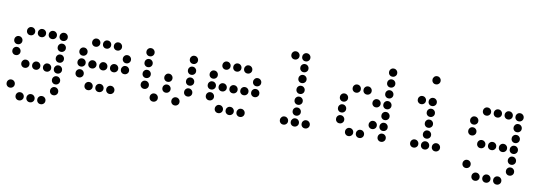

<svg xmlns="http://www.w3.org/2000/svg" viewBox="-63 -1121 4925 1742"><g transform="rotate(10 2400.0 -250.5)"><path d="M149 -488Q134 -488 123.5 -477Q113 -466 113 -451V-449Q113 -434 123.5 -423.5Q134 -413 149 -413H151Q166 -413 177 -423.5Q188 -434 188 -449V-451Q188 -466 177 -477Q166 -488 151 -488ZM249 -488Q234 -488 223.5 -477Q213 -466 213 -451V-449Q213 -434 223.5 -423.5Q234 -413 249 -413H251Q266 -413 277 -423.5Q288 -434 288 -449V-451Q288 -466 277 -477Q266 -488 251 -488ZM349 -488Q334 -488 323.5 -477Q313 -466 313 -451V-449Q313 -434 323.5 -423.5Q334 -413 349 -413H351Q366 -413 377 -423.5Q388 -434 388 -449V-451Q388 -466 377 -477Q366 -488 351 -488ZM449 -488Q434 -488 423.5 -477Q413 -466 413 -451V-449Q413 -434 423.5 -423.5Q434 -413 449 -413H451Q466 -413 477 -423.5Q488 -434 488 -449V-451Q488 -466 477 -477Q466 -488 451 -488ZM49 -388Q34 -388 23.5 -377Q13 -366 13 -351V-349Q13 -334 23.5 -323.5Q34 -313 49 -313H51Q66 -313 77 -323.5Q88 -334 88 -349V-351Q88 -366 77 -377Q66 -388 51 -388ZM449 -388Q434 -388 423.5 -377Q413 -366 413 -351V-349Q413 -334 423.5 -323.5Q434 -313 449 -313H451Q466 -313 477 -323.5Q488 -334 488 -349V-351Q488 -366 477 -377Q466 -388 451 -388ZM49 -288Q34 -288 23.5 -277Q13 -266 13 -251V-249Q13 -234 23.5 -223.5Q34 -213 49 -213H51Q66 -213 77 -223.5Q88 -234 88 -249V-251Q88 -266 77 -277Q66 -288 51 -288ZM449 -288Q434 -288 423.5 -277Q413 -266 413 -251V-249Q413 -234 423.5 -223.5Q434 -213 449 -213H451Q466 -213 477 -223.5Q488 -234 488 -249V-251Q488 -266 477 -277Q466 -288 451 -288ZM149 -188Q134 -188 123.5 -177Q113 -166 113 -151V-149Q113 -134 123.5 -123.5Q134 -113 149 -113H151Q166 -113 177 -123.5Q188 -134 188 -149V-151Q188 -166 177 -177Q166 -188 151 -188ZM249 -188Q234 -188 223.5 -177Q213 -166 213 -151V-149Q213 -134 223.5 -123.5Q234 -113 249 -113H251Q266 -113 277 -123.5Q288 -134 288 -149V-151Q288 -166 277 -177Q266 -188 251 -188ZM349 -188Q334 -188 323.5 -177Q313 -166 313 -151V-149Q313 -134 323.5 -123.5Q334 -113 349 -113H351Q366 -113 377 -123.5Q388 -134 388 -149V-151Q388 -166 377 -177Q366 -188 351 -188ZM449 -188Q434 -188 423.5 -177Q413 -166 413 -151V-149Q413 -134 423.5 -123.5Q434 -113 449 -113H451Q466 -113 477 -123.5Q488 -134 488 -149V-151Q488 -166 477 -177Q466 -188 451 -188ZM449 -88Q434 -88 423.5 -77Q413 -66 413 -51V-49Q413 -34 423.5 -23.5Q434 -13 449 -13H451Q466 -13 477 -23.5Q488 -34 488 -49V-51Q488 -66 477 -77Q466 -88 451 -88ZM49 12Q34 12 23.5 23Q13 34 13 49V51Q13 66 23.5 76.5Q34 87 49 87H51Q66 87 77 76.5Q88 66 88 51V49Q88 34 77 23Q66 12 51 12ZM449 12Q434 12 423.5 23Q413 34 413 49V51Q413 66 423.5 76.5Q434 87 449 87H451Q466 87 477 76.5Q488 66 488 51V49Q488 34 477 23Q466 12 451 12ZM149 112Q134 112 123.5 123Q113 134 113 149V151Q113 166 123.5 176.5Q134 187 149 187H151Q166 187 177 176.5Q188 166 188 151V149Q188 134 177 123Q166 112 151 112ZM249 112Q234 112 223.5 123Q213 134 213 149V151Q213 166 223.5 176.5Q234 187 249 187H251Q266 187 277 176.5Q288 166 288 151V149Q288 134 277 123Q266 112 251 112ZM349 112Q334 112 323.5 123Q313 134 313 149V151Q313 166 323.5 176.5Q334 187 349 187H351Q366 187 377 176.5Q388 166 388 151V149Q388 134 377 123Q366 112 351 112Z M749 -488Q734 -488 723.5 -477Q713 -466 713 -451V-449Q713 -434 723.5 -423.5Q734 -413 749 -413H751Q766 -413 777 -423.5Q788 -434 788 -449V-451Q788 -466 777 -477Q766 -488 751 -488ZM849 -488Q834 -488 823.5 -477Q813 -466 813 -451V-449Q813 -434 823.5 -423.5Q834 -413 849 -413H851Q866 -413 877 -423.5Q888 -434 888 -449V-451Q888 -466 877 -477Q866 -488 851 -488ZM949 -488Q934 -488 923.5 -477Q913 -466 913 -451V-449Q913 -434 923.5 -423.5Q934 -413 949 -413H951Q966 -413 977 -423.5Q988 -434 988 -449V-451Q988 -466 977 -477Q966 -488 951 -488ZM649 -388Q634 -388 623.5 -377Q613 -366 613 -351V-349Q613 -334 623.5 -323.5Q634 -313 649 -313H651Q666 -313 677 -323.5Q688 -334 688 -349V-351Q688 -366 677 -377Q666 -388 651 -388ZM1049 -388Q1034 -388 1023.5 -377Q1013 -366 1013 -351V-349Q1013 -334 1023.5 -323.5Q1034 -313 1049 -313H1051Q1066 -313 1077 -323.5Q1088 -334 1088 -349V-351Q1088 -366 1077 -377Q1066 -388 1051 -388ZM649 -288Q634 -288 623.5 -277Q613 -266 613 -251V-249Q613 -234 623.5 -223.5Q634 -213 649 -213H651Q666 -213 677 -223.5Q688 -234 688 -249V-251Q688 -266 677 -277Q666 -288 651 -288ZM749 -288Q734 -288 723.5 -277Q713 -266 713 -251V-249Q713 -234 723.5 -223.5Q734 -213 749 -213H751Q766 -213 777 -223.5Q788 -234 788 -249V-251Q788 -266 777 -277Q766 -288 751 -288ZM849 -288Q834 -288 823.5 -277Q813 -266 813 -251V-249Q813 -234 823.5 -223.5Q834 -213 849 -213H851Q866 -213 877 -223.5Q888 -234 888 -249V-251Q888 -266 877 -277Q866 -288 851 -288ZM949 -288Q934 -288 923.5 -277Q913 -266 913 -251V-249Q913 -234 923.5 -223.5Q934 -213 949 -213H951Q966 -213 977 -223.5Q988 -234 988 -249V-251Q988 -266 977 -277Q966 -288 951 -288ZM1049 -288Q1034 -288 1023.5 -277Q1013 -266 1013 -251V-249Q1013 -234 1023.5 -223.5Q1034 -213 1049 -213H1051Q1066 -213 1077 -223.5Q1088 -234 1088 -249V-251Q1088 -266 1077 -277Q1066 -288 1051 -288ZM649 -188Q634 -188 623.5 -177Q613 -166 613 -151V-149Q613 -134 623.5 -123.5Q634 -113 649 -113H651Q666 -113 677 -123.5Q688 -134 688 -149V-151Q688 -166 677 -177Q666 -188 651 -188ZM749 -88Q734 -88 723.5 -77Q713 -66 713 -51V-49Q713 -34 723.5 -23.5Q734 -13 749 -13H751Q766 -13 777 -23.5Q788 -34 788 -49V-51Q788 -66 777 -77Q766 -88 751 -88ZM849 -88Q834 -88 823.5 -77Q813 -66 813 -51V-49Q813 -34 823.5 -23.5Q834 -13 849 -13H851Q866 -13 877 -23.5Q888 -34 888 -49V-51Q888 -66 877 -77Q866 -88 851 -88ZM949 -88Q934 -88 923.5 -77Q913 -66 913 -51V-49Q913 -34 923.5 -23.5Q934 -13 949 -13H951Q966 -13 977 -23.5Q988 -34 988 -49V-51Q988 -66 977 -77Q966 -88 951 -88Z M1249 -488Q1234 -488 1223.5 -477Q1213 -466 1213 -451V-449Q1213 -434 1223.5 -423.5Q1234 -413 1249 -413H1251Q1266 -413 1277 -423.5Q1288 -434 1288 -449V-451Q1288 -466 1277 -477Q1266 -488 1251 -488ZM1649 -488Q1634 -488 1623.5 -477Q1613 -466 1613 -451V-449Q1613 -434 1623.5 -423.5Q1634 -413 1649 -413H1651Q1666 -413 1677 -423.5Q1688 -434 1688 -449V-451Q1688 -466 1677 -477Q1666 -488 1651 -488ZM1249 -388Q1234 -388 1223.5 -377Q1213 -366 1213 -351V-349Q1213 -334 1223.5 -323.5Q1234 -313 1249 -313H1251Q1266 -313 1277 -323.5Q1288 -334 1288 -349V-351Q1288 -366 1277 -377Q1266 -388 1251 -388ZM1649 -388Q1634 -388 1623.5 -377Q1613 -366 1613 -351V-349Q1613 -334 1623.5 -323.5Q1634 -313 1649 -313H1651Q1666 -313 1677 -323.5Q1688 -334 1688 -349V-351Q1688 -366 1677 -377Q1666 -388 1651 -388ZM1249 -288Q1234 -288 1223.5 -277Q1213 -266 1213 -251V-249Q1213 -234 1223.5 -223.5Q1234 -213 1249 -213H1251Q1266 -213 1277 -223.5Q1288 -234 1288 -249V-251Q1288 -266 1277 -277Q1266 -288 1251 -288ZM1449 -288Q1434 -288 1423.5 -277Q1413 -266 1413 -251V-249Q1413 -234 1423.5 -223.5Q1434 -213 1449 -213H1451Q1466 -213 1477 -223.5Q1488 -234 1488 -249V-251Q1488 -266 1477 -277Q1466 -288 1451 -288ZM1649 -288Q1634 -288 1623.5 -277Q1613 -266 1613 -251V-249Q1613 -234 1623.5 -223.5Q1634 -213 1649 -213H1651Q1666 -213 1677 -223.5Q1688 -234 1688 -249V-251Q1688 -266 1677 -277Q1666 -288 1651 -288ZM1249 -188Q1234 -188 1223.5 -177Q1213 -166 1213 -151V-149Q1213 -134 1223.5 -123.5Q1234 -113 1249 -113H1251Q1266 -113 1277 -123.5Q1288 -134 1288 -149V-151Q1288 -166 1277 -177Q1266 -188 1251 -188ZM1449 -188Q1434 -188 1423.5 -177Q1413 -166 1413 -151V-149Q1413 -134 1423.5 -123.5Q1434 -113 1449 -113H1451Q1466 -113 1477 -123.5Q1488 -134 1488 -149V-151Q1488 -166 1477 -177Q1466 -188 1451 -188ZM1649 -188Q1634 -188 1623.5 -177Q1613 -166 1613 -151V-149Q1613 -134 1623.5 -123.5Q1634 -113 1649 -113H1651Q1666 -113 1677 -123.5Q1688 -134 1688 -149V-151Q1688 -166 1677 -177Q1666 -188 1651 -188ZM1349 -88Q1334 -88 1323.5 -77Q1313 -66 1313 -51V-49Q1313 -34 1323.5 -23.5Q1334 -13 1349 -13H1351Q1366 -13 1377 -23.5Q1388 -34 1388 -49V-51Q1388 -66 1377 -77Q1366 -88 1351 -88ZM1549 -88Q1534 -88 1523.5 -77Q1513 -66 1513 -51V-49Q1513 -34 1523.5 -23.5Q1534 -13 1549 -13H1551Q1566 -13 1577 -23.5Q1588 -34 1588 -49V-51Q1588 -66 1577 -77Q1566 -88 1551 -88Z M1949 -488Q1934 -488 1923.5 -477Q1913 -466 1913 -451V-449Q1913 -434 1923.5 -423.5Q1934 -413 1949 -413H1951Q1966 -413 1977 -423.5Q1988 -434 1988 -449V-451Q1988 -466 1977 -477Q1966 -488 1951 -488ZM2049 -488Q2034 -488 2023.5 -477Q2013 -466 2013 -451V-449Q2013 -434 2023.5 -423.5Q2034 -413 2049 -413H2051Q2066 -413 2077 -423.5Q2088 -434 2088 -449V-451Q2088 -466 2077 -477Q2066 -488 2051 -488ZM2149 -488Q2134 -488 2123.5 -477Q2113 -466 2113 -451V-449Q2113 -434 2123.5 -423.5Q2134 -413 2149 -413H2151Q2166 -413 2177 -423.5Q2188 -434 2188 -449V-451Q2188 -466 2177 -477Q2166 -488 2151 -488ZM1849 -388Q1834 -388 1823.5 -377Q1813 -366 1813 -351V-349Q1813 -334 1823.5 -323.5Q1834 -313 1849 -313H1851Q1866 -313 1877 -323.5Q1888 -334 1888 -349V-351Q1888 -366 1877 -377Q1866 -388 1851 -388ZM2249 -388Q2234 -388 2223.5 -377Q2213 -366 2213 -351V-349Q2213 -334 2223.5 -323.5Q2234 -313 2249 -313H2251Q2266 -313 2277 -323.5Q2288 -334 2288 -349V-351Q2288 -366 2277 -377Q2266 -388 2251 -388ZM1849 -288Q1834 -288 1823.5 -277Q1813 -266 1813 -251V-249Q1813 -234 1823.5 -223.5Q1834 -213 1849 -213H1851Q1866 -213 1877 -223.5Q1888 -234 1888 -249V-251Q1888 -266 1877 -277Q1866 -288 1851 -288ZM1949 -288Q1934 -288 1923.5 -277Q1913 -266 1913 -251V-249Q1913 -234 1923.5 -223.5Q1934 -213 1949 -213H1951Q1966 -213 1977 -223.5Q1988 -234 1988 -249V-251Q1988 -266 1977 -277Q1966 -288 1951 -288ZM2049 -288Q2034 -288 2023.5 -277Q2013 -266 2013 -251V-249Q2013 -234 2023.5 -223.5Q2034 -213 2049 -213H2051Q2066 -213 2077 -223.5Q2088 -234 2088 -249V-251Q2088 -266 2077 -277Q2066 -288 2051 -288ZM2149 -288Q2134 -288 2123.5 -277Q2113 -266 2113 -251V-249Q2113 -234 2123.5 -223.5Q2134 -213 2149 -213H2151Q2166 -213 2177 -223.5Q2188 -234 2188 -249V-251Q2188 -266 2177 -277Q2166 -288 2151 -288ZM2249 -288Q2234 -288 2223.5 -277Q2213 -266 2213 -251V-249Q2213 -234 2223.5 -223.5Q2234 -213 2249 -213H2251Q2266 -213 2277 -223.5Q2288 -234 2288 -249V-251Q2288 -266 2277 -277Q2266 -288 2251 -288ZM1849 -188Q1834 -188 1823.5 -177Q1813 -166 1813 -151V-149Q1813 -134 1823.5 -123.5Q1834 -113 1849 -113H1851Q1866 -113 1877 -123.5Q1888 -134 1888 -149V-151Q1888 -166 1877 -177Q1866 -188 1851 -188ZM1949 -88Q1934 -88 1923.5 -77Q1913 -66 1913 -51V-49Q1913 -34 1923.5 -23.5Q1934 -13 1949 -13H1951Q1966 -13 1977 -23.5Q1988 -34 1988 -49V-51Q1988 -66 1977 -77Q1966 -88 1951 -88ZM2049 -88Q2034 -88 2023.5 -77Q2013 -66 2013 -51V-49Q2013 -34 2023.5 -23.5Q2034 -13 2049 -13H2051Q2066 -13 2077 -23.5Q2088 -34 2088 -49V-51Q2088 -66 2077 -77Q2066 -88 2051 -88ZM2149 -88Q2134 -88 2123.5 -77Q2113 -66 2113 -51V-49Q2113 -34 2123.5 -23.5Q2134 -13 2149 -13H2151Q2166 -13 2177 -23.5Q2188 -34 2188 -49V-51Q2188 -66 2177 -77Q2166 -88 2151 -88Z M2549 -688Q2534 -688 2523.5 -677Q2513 -666 2513 -651V-649Q2513 -634 2523.5 -623.5Q2534 -613 2549 -613H2551Q2566 -613 2577 -623.5Q2588 -634 2588 -649V-651Q2588 -666 2577 -677Q2566 -688 2551 -688ZM2649 -688Q2634 -688 2623.5 -677Q2613 -666 2613 -651V-649Q2613 -634 2623.5 -623.5Q2634 -613 2649 -613H2651Q2666 -613 2677 -623.5Q2688 -634 2688 -649V-651Q2688 -666 2677 -677Q2666 -688 2651 -688ZM2649 -588Q2634 -588 2623.5 -577Q2613 -566 2613 -551V-549Q2613 -534 2623.5 -523.5Q2634 -513 2649 -513H2651Q2666 -513 2677 -523.5Q2688 -534 2688 -549V-551Q2688 -566 2677 -577Q2666 -588 2651 -588ZM2649 -488Q2634 -488 2623.5 -477Q2613 -466 2613 -451V-449Q2613 -434 2623.5 -423.5Q2634 -413 2649 -413H2651Q2666 -413 2677 -423.5Q2688 -434 2688 -449V-451Q2688 -466 2677 -477Q2666 -488 2651 -488ZM2649 -388Q2634 -388 2623.5 -377Q2613 -366 2613 -351V-349Q2613 -334 2623.5 -323.5Q2634 -313 2649 -313H2651Q2666 -313 2677 -323.5Q2688 -334 2688 -349V-351Q2688 -366 2677 -377Q2666 -388 2651 -388ZM2649 -288Q2634 -288 2623.5 -277Q2613 -266 2613 -251V-249Q2613 -234 2623.5 -223.5Q2634 -213 2649 -213H2651Q2666 -213 2677 -223.5Q2688 -234 2688 -249V-251Q2688 -266 2677 -277Q2666 -288 2651 -288ZM2649 -188Q2634 -188 2623.5 -177Q2613 -166 2613 -151V-149Q2613 -134 2623.5 -123.5Q2634 -113 2649 -113H2651Q2666 -113 2677 -123.5Q2688 -134 2688 -149V-151Q2688 -166 2677 -177Q2666 -188 2651 -188ZM2549 -88Q2534 -88 2523.5 -77Q2513 -66 2513 -51V-49Q2513 -34 2523.5 -23.5Q2534 -13 2549 -13H2551Q2566 -13 2577 -23.5Q2588 -34 2588 -49V-51Q2588 -66 2577 -77Q2566 -88 2551 -88ZM2649 -88Q2634 -88 2623.5 -77Q2613 -66 2613 -51V-49Q2613 -34 2623.5 -23.5Q2634 -13 2649 -13H2651Q2666 -13 2677 -23.5Q2688 -34 2688 -49V-51Q2688 -66 2677 -77Q2666 -88 2651 -88ZM2749 -88Q2734 -88 2723.5 -77Q2713 -66 2713 -51V-49Q2713 -34 2723.5 -23.5Q2734 -13 2749 -13H2751Q2766 -13 2777 -23.5Q2788 -34 2788 -49V-51Q2788 -66 2777 -77Q2766 -88 2751 -88Z M3449 -688Q3434 -688 3423.5 -677Q3413 -666 3413 -651V-649Q3413 -634 3423.5 -623.5Q3434 -613 3449 -613H3451Q3466 -613 3477 -623.5Q3488 -634 3488 -649V-651Q3488 -666 3477 -677Q3466 -688 3451 -688ZM3449 -588Q3434 -588 3423.5 -577Q3413 -566 3413 -551V-549Q3413 -534 3423.5 -523.5Q3434 -513 3449 -513H3451Q3466 -513 3477 -523.5Q3488 -534 3488 -549V-551Q3488 -566 3477 -577Q3466 -588 3451 -588ZM3149 -488Q3134 -488 3123.5 -477Q3113 -466 3113 -451V-449Q3113 -434 3123.5 -423.5Q3134 -413 3149 -413H3151Q3166 -413 3177 -423.5Q3188 -434 3188 -449V-451Q3188 -466 3177 -477Q3166 -488 3151 -488ZM3249 -488Q3234 -488 3223.5 -477Q3213 -466 3213 -451V-449Q3213 -434 3223.5 -423.5Q3234 -413 3249 -413H3251Q3266 -413 3277 -423.5Q3288 -434 3288 -449V-451Q3288 -466 3277 -477Q3266 -488 3251 -488ZM3449 -488Q3434 -488 3423.5 -477Q3413 -466 3413 -451V-449Q3413 -434 3423.5 -423.5Q3434 -413 3449 -413H3451Q3466 -413 3477 -423.5Q3488 -434 3488 -449V-451Q3488 -466 3477 -477Q3466 -488 3451 -488ZM3049 -388Q3034 -388 3023.5 -377Q3013 -366 3013 -351V-349Q3013 -334 3023.5 -323.5Q3034 -313 3049 -313H3051Q3066 -313 3077 -323.5Q3088 -334 3088 -349V-351Q3088 -366 3077 -377Q3066 -388 3051 -388ZM3349 -388Q3334 -388 3323.5 -377Q3313 -366 3313 -351V-349Q3313 -334 3323.5 -323.5Q3334 -313 3349 -313H3351Q3366 -313 3377 -323.5Q3388 -334 3388 -349V-351Q3388 -366 3377 -377Q3366 -388 3351 -388ZM3449 -388Q3434 -388 3423.5 -377Q3413 -366 3413 -351V-349Q3413 -334 3423.5 -323.5Q3434 -313 3449 -313H3451Q3466 -313 3477 -323.5Q3488 -334 3488 -349V-351Q3488 -366 3477 -377Q3466 -388 3451 -388ZM3049 -288Q3034 -288 3023.5 -277Q3013 -266 3013 -251V-249Q3013 -234 3023.5 -223.5Q3034 -213 3049 -213H3051Q3066 -213 3077 -223.5Q3088 -234 3088 -249V-251Q3088 -266 3077 -277Q3066 -288 3051 -288ZM3449 -288Q3434 -288 3423.5 -277Q3413 -266 3413 -251V-249Q3413 -234 3423.5 -223.5Q3434 -213 3449 -213H3451Q3466 -213 3477 -223.5Q3488 -234 3488 -249V-251Q3488 -266 3477 -277Q3466 -288 3451 -288ZM3049 -188Q3034 -188 3023.5 -177Q3013 -166 3013 -151V-149Q3013 -134 3023.5 -123.5Q3034 -113 3049 -113H3051Q3066 -113 3077 -123.5Q3088 -134 3088 -149V-151Q3088 -166 3077 -177Q3066 -188 3051 -188ZM3349 -188Q3334 -188 3323.5 -177Q3313 -166 3313 -151V-149Q3313 -134 3323.5 -123.5Q3334 -113 3349 -113H3351Q3366 -113 3377 -123.5Q3388 -134 3388 -149V-151Q3388 -166 3377 -177Q3366 -188 3351 -188ZM3449 -188Q3434 -188 3423.5 -177Q3413 -166 3413 -151V-149Q3413 -134 3423.5 -123.5Q3434 -113 3449 -113H3451Q3466 -113 3477 -123.5Q3488 -134 3488 -149V-151Q3488 -166 3477 -177Q3466 -188 3451 -188ZM3149 -88Q3134 -88 3123.5 -77Q3113 -66 3113 -51V-49Q3113 -34 3123.5 -23.5Q3134 -13 3149 -13H3151Q3166 -13 3177 -23.5Q3188 -34 3188 -49V-51Q3188 -66 3177 -77Q3166 -88 3151 -88ZM3249 -88Q3234 -88 3223.5 -77Q3213 -66 3213 -51V-49Q3213 -34 3223.5 -23.5Q3234 -13 3249 -13H3251Q3266 -13 3277 -23.5Q3288 -34 3288 -49V-51Q3288 -66 3277 -77Q3266 -88 3251 -88ZM3449 -88Q3434 -88 3423.5 -77Q3413 -66 3413 -51V-49Q3413 -34 3423.5 -23.5Q3434 -13 3449 -13H3451Q3466 -13 3477 -23.5Q3488 -34 3488 -49V-51Q3488 -66 3477 -77Q3466 -88 3451 -88Z M3849 -688Q3834 -688 3823.5 -677Q3813 -666 3813 -651V-649Q3813 -634 3823.5 -623.5Q3834 -613 3849 -613H3851Q3866 -613 3877 -623.5Q3888 -634 3888 -649V-651Q3888 -666 3877 -677Q3866 -688 3851 -688ZM3749 -488Q3734 -488 3723.5 -477Q3713 -466 3713 -451V-449Q3713 -434 3723.5 -423.5Q3734 -413 3749 -413H3751Q3766 -413 3777 -423.5Q3788 -434 3788 -449V-451Q3788 -466 3777 -477Q3766 -488 3751 -488ZM3849 -488Q3834 -488 3823.5 -477Q3813 -466 3813 -451V-449Q3813 -434 3823.5 -423.5Q3834 -413 3849 -413H3851Q3866 -413 3877 -423.5Q3888 -434 3888 -449V-451Q3888 -466 3877 -477Q3866 -488 3851 -488ZM3849 -388Q3834 -388 3823.5 -377Q3813 -366 3813 -351V-349Q3813 -334 3823.5 -323.5Q3834 -313 3849 -313H3851Q3866 -313 3877 -323.5Q3888 -334 3888 -349V-351Q3888 -366 3877 -377Q3866 -388 3851 -388ZM3849 -288Q3834 -288 3823.5 -277Q3813 -266 3813 -251V-249Q3813 -234 3823.5 -223.5Q3834 -213 3849 -213H3851Q3866 -213 3877 -223.5Q3888 -234 3888 -249V-251Q3888 -266 3877 -277Q3866 -288 3851 -288ZM3849 -188Q3834 -188 3823.5 -177Q3813 -166 3813 -151V-149Q3813 -134 3823.5 -123.5Q3834 -113 3849 -113H3851Q3866 -113 3877 -123.5Q3888 -134 3888 -149V-151Q3888 -166 3877 -177Q3866 -188 3851 -188ZM3749 -88Q3734 -88 3723.5 -77Q3713 -66 3713 -51V-49Q3713 -34 3723.5 -23.5Q3734 -13 3749 -13H3751Q3766 -13 3777 -23.5Q3788 -34 3788 -49V-51Q3788 -66 3777 -77Q3766 -88 3751 -88ZM3849 -88Q3834 -88 3823.5 -77Q3813 -66 3813 -51V-49Q3813 -34 3823.5 -23.5Q3834 -13 3849 -13H3851Q3866 -13 3877 -23.5Q3888 -34 3888 -49V-51Q3888 -66 3877 -77Q3866 -88 3851 -88ZM3949 -88Q3934 -88 3923.5 -77Q3913 -66 3913 -51V-49Q3913 -34 3923.5 -23.5Q3934 -13 3949 -13H3951Q3966 -13 3977 -23.5Q3988 -34 3988 -49V-51Q3988 -66 3977 -77Q3966 -88 3951 -88Z M4349 -488Q4334 -488 4323.5 -477Q4313 -466 4313 -451V-449Q4313 -434 4323.5 -423.5Q4334 -413 4349 -413H4351Q4366 -413 4377 -423.5Q4388 -434 4388 -449V-451Q4388 -466 4377 -477Q4366 -488 4351 -488ZM4449 -488Q4434 -488 4423.5 -477Q4413 -466 4413 -451V-449Q4413 -434 4423.5 -423.5Q4434 -413 4449 -413H4451Q4466 -413 4477 -423.5Q4488 -434 4488 -449V-451Q4488 -466 4477 -477Q4466 -488 4451 -488ZM4549 -488Q4534 -488 4523.5 -477Q4513 -466 4513 -451V-449Q4513 -434 4523.5 -423.5Q4534 -413 4549 -413H4551Q4566 -413 4577 -423.5Q4588 -434 4588 -449V-451Q4588 -466 4577 -477Q4566 -488 4551 -488ZM4649 -488Q4634 -488 4623.5 -477Q4613 -466 4613 -451V-449Q4613 -434 4623.5 -423.5Q4634 -413 4649 -413H4651Q4666 -413 4677 -423.5Q4688 -434 4688 -449V-451Q4688 -466 4677 -477Q4666 -488 4651 -488ZM4249 -388Q4234 -388 4223.5 -377Q4213 -366 4213 -351V-349Q4213 -334 4223.5 -323.5Q4234 -313 4249 -313H4251Q4266 -313 4277 -323.5Q4288 -334 4288 -349V-351Q4288 -366 4277 -377Q4266 -388 4251 -388ZM4649 -388Q4634 -388 4623.5 -377Q4613 -366 4613 -351V-349Q4613 -334 4623.5 -323.5Q4634 -313 4649 -313H4651Q4666 -313 4677 -323.5Q4688 -334 4688 -349V-351Q4688 -366 4677 -377Q4666 -388 4651 -388ZM4249 -288Q4234 -288 4223.5 -277Q4213 -266 4213 -251V-249Q4213 -234 4223.5 -223.5Q4234 -213 4249 -213H4251Q4266 -213 4277 -223.5Q4288 -234 4288 -249V-251Q4288 -266 4277 -277Q4266 -288 4251 -288ZM4649 -288Q4634 -288 4623.5 -277Q4613 -266 4613 -251V-249Q4613 -234 4623.5 -223.5Q4634 -213 4649 -213H4651Q4666 -213 4677 -223.5Q4688 -234 4688 -249V-251Q4688 -266 4677 -277Q4666 -288 4651 -288ZM4349 -188Q4334 -188 4323.5 -177Q4313 -166 4313 -151V-149Q4313 -134 4323.5 -123.5Q4334 -113 4349 -113H4351Q4366 -113 4377 -123.5Q4388 -134 4388 -149V-151Q4388 -166 4377 -177Q4366 -188 4351 -188ZM4449 -188Q4434 -188 4423.5 -177Q4413 -166 4413 -151V-149Q4413 -134 4423.5 -123.5Q4434 -113 4449 -113H4451Q4466 -113 4477 -123.5Q4488 -134 4488 -149V-151Q4488 -166 4477 -177Q4466 -188 4451 -188ZM4549 -188Q4534 -188 4523.5 -177Q4513 -166 4513 -151V-149Q4513 -134 4523.5 -123.5Q4534 -113 4549 -113H4551Q4566 -113 4577 -123.5Q4588 -134 4588 -149V-151Q4588 -166 4577 -177Q4566 -188 4551 -188ZM4649 -188Q4634 -188 4623.5 -177Q4613 -166 4613 -151V-149Q4613 -134 4623.5 -123.5Q4634 -113 4649 -113H4651Q4666 -113 4677 -123.5Q4688 -134 4688 -149V-151Q4688 -166 4677 -177Q4666 -188 4651 -188ZM4649 -88Q4634 -88 4623.5 -77Q4613 -66 4613 -51V-49Q4613 -34 4623.5 -23.5Q4634 -13 4649 -13H4651Q4666 -13 4677 -23.5Q4688 -34 4688 -49V-51Q4688 -66 4677 -77Q4666 -88 4651 -88ZM4249 12Q4234 12 4223.5 23Q4213 34 4213 49V51Q4213 66 4223.5 76.5Q4234 87 4249 87H4251Q4266 87 4277 76.5Q4288 66 4288 51V49Q4288 34 4277 23Q4266 12 4251 12ZM4649 12Q4634 12 4623.5 23Q4613 34 4613 49V51Q4613 66 4623.5 76.5Q4634 87 4649 87H4651Q4666 87 4677 76.5Q4688 66 4688 51V49Q4688 34 4677 23Q4666 12 4651 12ZM4349 112Q4334 112 4323.5 123Q4313 134 4313 149V151Q4313 166 4323.5 176.5Q4334 187 4349 187H4351Q4366 187 4377 176.5Q4388 166 4388 151V149Q4388 134 4377 123Q4366 112 4351 112ZM4449 112Q4434 112 4423.5 123Q4413 134 4413 149V151Q4413 166 4423.5 176.5Q4434 187 4449 187H4451Q4466 187 4477 176.5Q4488 166 4488 151V149Q4488 134 4477 123Q4466 112 4451 112ZM4549 112Q4534 112 4523.5 123Q4513 134 4513 149V151Q4513 166 4523.5 176.5Q4534 187 4549 187H4551Q4566 187 4577 176.5Q4588 166 4588 151V149Q4588 134 4577 123Q4566 112 4551 112Z"/></g></svg>

Font: Doto Rounded
Style: Bold
Weight: 700
Monospace: yes
Version: Version 1.000